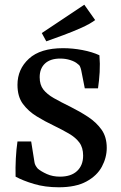

<svg xmlns="http://www.w3.org/2000/svg" viewBox="-20 -784 511 813"><path d="M432 -158Q432 -117 411.5 -78.5Q391 -40 346 -15.5Q301 9 229 9Q171 9 124 -5Q77 -19 46 -36Q45 -74 47 -112.5Q49 -151 54 -185H112L126 -97Q127 -90 130.5 -83.5Q134 -77 140 -70Q154 -58 178.5 -47Q203 -36 234 -36Q281 -36 306.5 -60Q332 -84 332 -125Q332 -159 316 -180.5Q300 -202 271.5 -218.5Q243 -235 206 -253Q170 -270 135 -291.5Q100 -313 77 -344Q54 -375 54 -425Q54 -491 102.5 -535.5Q151 -580 247 -580Q288 -580 329.5 -572Q371 -564 401 -550Q404 -514 402 -478.5Q400 -443 395 -410H339L324 -486Q322 -495 319 -502Q316 -509 308 -514Q298 -523 278 -529.5Q258 -536 235 -536Q193 -536 170.5 -515Q148 -494 148 -457Q148 -425 163.5 -405Q179 -385 208 -368.5Q237 -352 278 -332Q318 -312 353 -289Q388 -266 410 -235Q432 -204 432 -158ZM176 -609 157 -644 337 -764 383 -699Q360 -682 324 -666Q288 -650 249 -635.5Q210 -621 176 -609Z"/></svg>

Font: Yrsa Medium
Style: Regular
Weight: 500
Designer: Anna Giedrys (Yrsa+Rasa design), David Brezina (Yrsa art-direction, Rasa art-direction, design)
Foundry: Rosetta Type Foundry
Version: Version 2.004